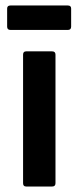

<svg xmlns="http://www.w3.org/2000/svg" viewBox="-20 -679 285 699"><path d="M75 0Q64 0 64 -12V-480Q64 -492 75 -492H170Q182 -492 182 -480V-12Q182 0 170 0ZM18 -570Q6 -570 6 -582V-648Q6 -659 18 -659H227Q239 -659 239 -648V-582Q239 -570 227 -570Z"/></svg>

Font: Sofia Sans
Style: Bold
Weight: 700
Designer: Botio Nikoltchev, Ani Petrova
Foundry: lettersoup
Version: Version 4.100; ttfautohint (v1.8.4.7-5d5b)